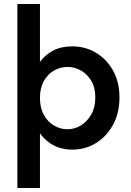

<svg xmlns="http://www.w3.org/2000/svg" viewBox="-20 -741 657 961"><path d="M180 200H67V-721H180V-431Q205 -466 245.5 -487.5Q286 -509 341 -509Q407 -509 460.5 -477Q514 -445 546 -387.5Q578 -330 578 -253Q578 -176 546 -117Q514 -58 460.5 -25Q407 8 341 8Q305 8 274.5 -2.5Q244 -13 220.5 -31.5Q197 -50 180 -74ZM457 -253Q457 -303 436.5 -337Q416 -371 384.5 -388.5Q353 -406 318 -406Q282 -406 250.5 -388Q219 -370 199.5 -335.5Q180 -301 180 -251Q180 -201 199.5 -166Q219 -131 250.5 -112.5Q282 -94 318 -94Q353 -94 384.5 -113Q416 -132 436.5 -167.5Q457 -203 457 -253Z"/></svg>

Font: Albert Sans SemiBold
Style: Regular
Weight: 600
Designer: Andreas Rasmussen
Foundry: a.Foundry
Version: Version 1.025